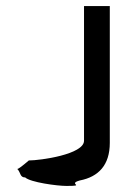

<svg xmlns="http://www.w3.org/2000/svg" viewBox="-20 -795 432 633"><path d="M37 -238C49 -226 45 -210 63 -210C80 -194 168 -182 199 -182C266 -182 200 -188 243 -200C305 -212 342 -251 342 -324V-775H257V-331C257 -286 113 -266 75 -266C54 -248 41 -238 37 -238Z"/></svg>

Font: bitstorm
Style: exext
Weight: 400
Version: Version 0.2